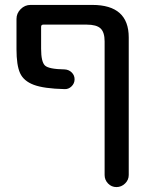

<svg xmlns="http://www.w3.org/2000/svg" viewBox="-20 -540 610 780"><path d="M242 -178Q158 -180 117 -195.5Q76 -211 61.5 -243Q47 -275 47 -340V-463Q47 -486 64 -503Q81 -520 104 -520H355Q503 -520 503 -388V171Q503 191 488 205.5Q473 220 453 220Q433 220 419 205.5Q405 191 405 171V-372Q405 -409 388.5 -424.5Q372 -440 332 -440H156Q147 -440 147 -431V-342Q147 -289 162.5 -274Q178 -259 243 -258Q260 -257 271.5 -245.5Q283 -234 283 -218Q283 -201 270.5 -189Q258 -177 242 -178Z"/></svg>

Font: Rounded Mplus 1c Medium
Style: Regular
Weight: 500
Version: Version 1.059.20150529